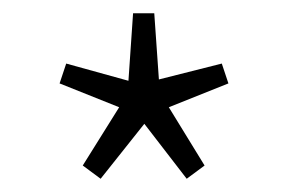

<svg xmlns="http://www.w3.org/2000/svg" viewBox="-20 -732 435 290"><path d="M132 -462 105 -482 160 -570 70 -606 80 -636 174 -610 181 -712H213L220 -612L315 -636L325 -606L235 -570L289 -482L262 -462L198 -545Z"/></svg>

Font: Toshiba Sans Light
Style: Regular
Weight: 300
Designer: Paul D. Hunt
Foundry: Toshiba Corporation
Version: Version 2.020;PS 2.0;hotconv 1.0.86;makeotf.lib2.5.63406